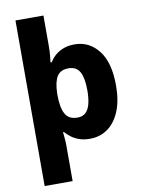

<svg xmlns="http://www.w3.org/2000/svg" viewBox="-105 -831 847 1142"><g transform="rotate(-10 318.5 -260.0)"><path d="M592 -276Q592 -183 565 -119Q538 -55 491.5 -22.5Q445 10 385 10Q349 10 321.5 0.5Q294 -9 274 -24Q254 -39 239 -56H233Q234 -47 235.5 -33Q237 -19 238 -5Q239 9 239 20V240H70V-760H239V-580Q239 -546 236.5 -519.5Q234 -493 232 -478H240Q253 -501 274 -519Q295 -537 324 -548Q353 -559 391 -559Q479 -559 535.5 -487Q592 -415 592 -276ZM419 -278Q419 -350 399 -387.5Q379 -425 331 -425Q282 -425 261.5 -392Q241 -359 239 -292V-277Q239 -204 260 -165.5Q281 -127 334 -127Q365 -127 383.5 -144.5Q402 -162 410.5 -195.5Q419 -229 419 -278Z"/></g></svg>

Font: Noto Sans Khmer ExtraBold
Style: Regular
Weight: 800
Version: Version 2.003